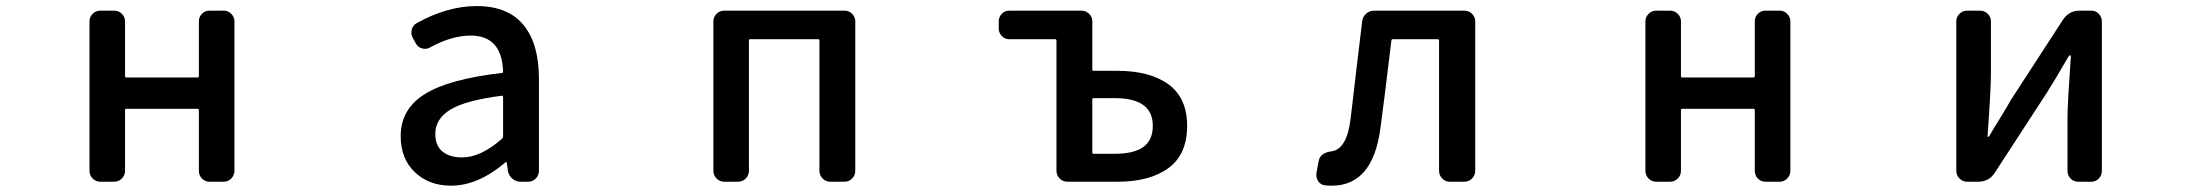

<svg xmlns="http://www.w3.org/2000/svg" viewBox="-20 -584 7040 617"><path d="M302.7 0Q288.1 0 277.8 -10.3Q267.6 -20.5 267.6 -35.2V-515.6Q267.6 -529.3 277.8 -539.6Q288.1 -549.8 302.7 -549.8H346.7Q361.3 -549.8 371.6 -539.6Q381.8 -529.3 381.8 -515.6V-339.8Q381.8 -335 385.7 -335H614.3Q619.1 -335 619.1 -339.8V-515.6Q619.1 -529.3 628.9 -539.6Q638.7 -549.8 653.3 -549.8H699.2Q712.9 -549.8 723.1 -539.6Q733.4 -529.3 733.4 -515.6V-35.2Q733.4 -20.5 723.1 -10.3Q712.9 0 699.2 0H653.3Q638.7 0 628.9 -10.3Q619.1 -20.5 619.1 -35.2V-229.5Q619.1 -234.4 614.3 -234.4H385.7Q381.8 -234.4 381.8 -229.5V-35.2Q381.8 -20.5 371.6 -10.3Q361.3 0 346.7 0Z M1429.7 12.7Q1358.4 12.7 1313 -30.8Q1267.6 -74.2 1267.6 -146.5Q1267.6 -233.4 1345.2 -281.7Q1422.9 -330.1 1592.8 -349.6Q1596.7 -349.6 1596.7 -354.5Q1592.8 -469.7 1492.2 -469.7Q1431.6 -469.7 1362.3 -431.6Q1350.6 -424.8 1336.9 -428.2Q1323.2 -431.6 1316.4 -444.3L1306.6 -461.9Q1299.8 -474.6 1303.2 -488.8Q1306.6 -502.9 1319.3 -509.8Q1418 -564.5 1511.7 -564.5Q1612.3 -564.5 1662.1 -503.9Q1711.9 -443.4 1711.9 -331.1V-35.2Q1711.9 -20.5 1701.7 -10.3Q1691.4 0 1676.8 0H1652.3Q1637.7 0 1626.5 -9.8Q1615.2 -19.5 1612.3 -34.2L1608.4 -61.5Q1607.4 -63.5 1606 -63.5Q1604.5 -63.5 1603.5 -61.5Q1515.6 12.7 1429.7 12.7ZM1464.8 -78.1Q1525.4 -78.1 1593.8 -138.7Q1596.7 -141.6 1596.7 -146.5V-272.5Q1596.7 -276.4 1593.8 -276.4Q1592.8 -276.4 1592.8 -276.4Q1476.6 -261.7 1427.7 -231.9Q1378.9 -202.1 1378.9 -154.3Q1378.9 -115.2 1402.3 -96.7Q1425.8 -78.1 1464.8 -78.1Z M2307.6 0Q2293 0 2282.7 -10.3Q2272.5 -20.5 2272.5 -35.2V-515.6Q2272.5 -529.3 2282.7 -539.6Q2293 -549.8 2307.6 -549.8H2694.3Q2708 -549.8 2718.3 -539.6Q2728.5 -529.3 2728.5 -515.6V-35.2Q2728.5 -20.5 2718.3 -10.3Q2708 0 2694.3 0H2648.4Q2633.8 0 2623.5 -10.3Q2613.3 -20.5 2613.3 -35.2V-453.1Q2613.3 -458 2609.4 -458H2390.6Q2386.7 -458 2386.7 -453.1V-35.2Q2386.7 -20.5 2376.5 -10.3Q2366.2 0 2351.6 0Z M3410.2 0Q3395.5 0 3385.3 -10.3Q3375 -20.5 3375 -35.2V-453.1Q3375 -458 3371.1 -458H3223.6Q3209 -458 3199.2 -468.3Q3189.5 -478.5 3189.5 -492.2V-515.6Q3189.5 -529.3 3199.2 -539.6Q3209 -549.8 3223.6 -549.8H3455.1Q3469.7 -549.8 3480 -539.6Q3490.2 -529.3 3490.2 -515.6V-360.4Q3490.2 -356.4 3494.1 -356.4H3571.3Q3674.8 -356.4 3734.9 -313Q3794.9 -269.5 3794.9 -179.7Q3794.9 -87.9 3734.9 -43.9Q3674.8 0 3571.3 0ZM3490.2 -94.7Q3490.2 -89.8 3494.1 -89.8H3562.5Q3624 -89.8 3654.3 -111.8Q3684.6 -133.8 3684.6 -179.7Q3684.6 -268.6 3562.5 -268.6H3494.1Q3490.2 -268.6 3490.2 -264.6Z M4259.8 12.7Q4248 12.7 4238.3 11.7Q4223.6 9.8 4215.8 -2Q4210 -11.7 4210 -22.5Q4210 -26.4 4210.9 -30.3L4217.8 -67.4Q4222.7 -92.8 4258.8 -97.7Q4308.6 -104.5 4320.3 -203.1Q4327.1 -261.7 4339.8 -369.1Q4352.5 -476.6 4357.4 -515.6Q4359.4 -530.3 4370.1 -540Q4380.9 -549.8 4396.5 -549.8H4685.5Q4700.2 -549.8 4710.4 -539.6Q4720.7 -529.3 4720.7 -515.6V-35.2Q4720.7 -20.5 4710.4 -10.3Q4700.2 0 4685.5 0H4638.7Q4625 0 4614.7 -10.3Q4604.5 -20.5 4604.5 -35.2V-453.1Q4604.5 -458 4599.6 -458H4456.1Q4451.2 -458 4451.2 -453.1Q4426.8 -250 4416 -171.9Q4391.6 12.7 4259.8 12.7Z M5302.7 0Q5288.1 0 5277.8 -10.3Q5267.6 -20.5 5267.6 -35.2V-515.6Q5267.6 -529.3 5277.8 -539.6Q5288.1 -549.8 5302.7 -549.8H5346.7Q5361.3 -549.8 5371.6 -539.6Q5381.8 -529.3 5381.8 -515.6V-339.8Q5381.8 -335 5385.7 -335H5614.3Q5619.1 -335 5619.1 -339.8V-515.6Q5619.1 -529.3 5628.9 -539.6Q5638.7 -549.8 5653.3 -549.8H5699.2Q5712.9 -549.8 5723.1 -539.6Q5733.4 -529.3 5733.4 -515.6V-35.2Q5733.4 -20.5 5723.1 -10.3Q5712.9 0 5699.2 0H5653.3Q5638.7 0 5628.9 -10.3Q5619.1 -20.5 5619.1 -35.2V-229.5Q5619.1 -234.4 5614.3 -234.4H5385.7Q5381.8 -234.4 5381.8 -229.5V-35.2Q5381.8 -20.5 5371.6 -10.3Q5361.3 0 5346.7 0Z M6301.8 0Q6287.1 0 6276.9 -10.3Q6266.6 -20.5 6266.6 -35.2V-515.6Q6266.6 -529.3 6276.9 -539.6Q6287.1 -549.8 6301.8 -549.8H6342.8Q6357.4 -549.8 6367.7 -539.6Q6377.9 -529.3 6377.9 -515.6V-344.7Q6377.9 -298.8 6367.2 -147.5Q6366.2 -144.5 6369.1 -144.5Q6372.1 -144.5 6373 -147.5Q6381.8 -163.1 6407.2 -204.1Q6432.6 -245.1 6441.4 -261.7L6609.4 -520.5Q6628.9 -549.8 6663.1 -549.8H6700.2Q6714.8 -549.8 6724.6 -539.6Q6734.4 -529.3 6734.4 -515.6V-35.2Q6734.4 -20.5 6724.6 -10.3Q6714.8 0 6700.2 0H6658.2Q6643.6 0 6633.8 -10.3Q6624 -20.5 6624 -35.2V-205.1Q6624 -250 6634.8 -403.3Q6634.8 -406.2 6632.3 -406.2Q6629.9 -406.2 6627.9 -403.3Q6580.1 -321.3 6559.6 -289.1L6390.6 -29.3Q6372.1 0 6336.9 0Z"/></svg>

Font: Gen Jyuu Gothic L Monospace Medium
Style: Regular
Weight: 500
Designer: [Source Han Sans]
Ryoko NISHIZUKA  (kana & ideographs); Paul D. Hunt (Latin, Greek & Cyrillic); Wenlong ZHANG  (bopomofo
Version: Version 1.002.20150607